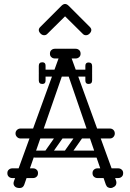

<svg xmlns="http://www.w3.org/2000/svg" viewBox="-20 -945 654 965"><path d="M536 0Q529 0 522.5 -3.5Q516 -7 512 -17L324 -564Q320 -578 317 -583Q314 -588 308 -588Q300 -588 292 -564L102 -17Q96 0 79 0Q63 0 55.5 -7Q48 -14 48 -24Q48 -28 50 -34L276 -656Q278 -662 281 -662Q284 -662 295.5 -662Q307 -662 319 -662Q331 -662 333 -662Q336 -662 338 -657L563 -38Q565 -32 565 -27Q565 -14 555 -7Q545 0 536 0ZM83 -249Q73 -249 65.5 -256.5Q58 -264 58 -274Q58 -285 65.5 -292Q73 -299 83 -299H532Q543 -299 550 -292Q557 -285 557 -274Q557 -264 550 -256.5Q543 -249 532 -249ZM17 -75Q17 -86 24 -92Q31 -99 43 -99H92Q104 -99 111 -93Q118 -86 118 -75Q118 -63 111 -56Q104 -50 92 -50H43Q31 -50 24 -57Q17 -63 17 -75ZM171 -75Q171 -63 164 -57Q157 -50 145 -50H96Q85 -50 77 -56Q70 -63 70 -75Q70 -86 77 -93Q85 -99 96 -99H145Q157 -99 164 -92Q171 -86 171 -75ZM445 -75Q445 -86 452 -92Q459 -99 471 -99H520Q532 -99 539 -93Q546 -86 546 -75Q546 -63 539 -56Q532 -50 520 -50H471Q459 -50 452 -57Q445 -63 445 -75ZM599 -75Q599 -63 592 -57Q585 -50 573 -50H524Q513 -50 505 -56Q498 -63 498 -75Q498 -86 505 -93Q513 -99 524 -99H573Q585 -99 592 -92Q599 -86 599 -75ZM231 -675Q231 -687 238 -693Q245 -700 257 -700H306Q318 -700 325 -694Q332 -687 332 -675Q332 -664 325 -657Q318 -651 306 -651H257Q245 -651 238 -658Q231 -664 231 -675ZM385 -675Q385 -664 378 -658Q371 -651 359 -651H310Q299 -651 291 -657Q284 -664 284 -675Q284 -687 291 -694Q299 -700 310 -700H359Q371 -700 378 -693Q385 -687 385 -675ZM428 -577Q428 -560 411 -560H207Q190 -560 190 -577Q190 -595 206 -595H410Q428 -595 428 -577ZM425 -523Q409 -523 409 -540V-574Q409 -583 413 -587Q417 -591 426 -591Q436 -591 440 -587Q443 -584 443 -575V-541Q443 -523 425 -523ZM425 -631Q443 -631 443 -613V-579Q443 -570 440 -567Q436 -563 426 -563Q417 -563 413 -567Q409 -571 409 -580V-614Q409 -631 425 -631ZM209 -540Q209 -523 193 -523Q175 -523 175 -541V-575Q175 -584 178 -587Q182 -591 192 -591Q201 -591 205 -587Q209 -583 209 -574ZM175 -614Q175 -632 193 -632Q209 -632 209 -615V-581Q209 -572 205 -568Q201 -564 192 -564Q182 -564 178 -568Q175 -571 175 -580ZM306 -159Q293 -169 302 -182L368 -276Q377 -290 393 -279Q406 -269 397 -256L331 -162Q327 -157 320.5 -155.5Q314 -154 306 -159ZM208 -159Q195 -169 204 -182L270 -276Q279 -290 295 -279Q308 -269 299 -256L233 -162Q229 -157 222.5 -155.5Q216 -154 208 -159ZM504 -266Q504 -249 487 -249H155Q138 -249 138 -266Q138 -284 154 -284H486Q504 -284 504 -266ZM504 -170Q504 -153 487 -153H155Q138 -153 138 -170Q138 -188 154 -188H486Q504 -188 504 -170ZM217 -774Q211 -768 202 -768Q192 -768 184 -776Q175 -785 175 -794Q175 -802 182 -809L289 -916Q298 -925 307 -925Q316 -925 325 -916L432 -809Q439 -802 439 -794Q439 -785 430 -776Q422 -768 412 -768Q403 -768 397 -774L307 -863Z"/></svg>

Font: Agu Display Uzo
Style: Regular
Weight: 400
Designer: Oluwaseun Badejo
Version: Version 1.103